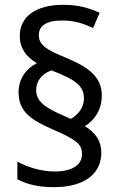

<svg xmlns="http://www.w3.org/2000/svg" viewBox="-20 -783 501 796"><path d="M57 -400C57 -322 106 -286 202 -245C298 -203 320 -185 320 -144C320 -105 288 -72 206 -72C151 -72 91 -91 52 -113V-40C91 -19 139 -7 204 -7C326 -7 400 -60 400 -150C400 -198 377 -232 332 -260C370 -283 402 -326 402 -387C402 -464 348 -504 255 -543C171 -577 141 -597 141 -637C141 -675 170 -698 238 -698C289 -698 324 -686 366 -667L393 -730C346 -751 305 -763 241 -763C130 -763 62 -715 62 -634C62 -584 87 -548 133 -521C91 -500 57 -460 57 -400ZM130 -410C130 -450 158 -480 194 -491C301 -450 328 -423 328 -375C328 -335 303 -308 274 -290L247 -302C164 -337 130 -364 130 -410Z"/></svg>

Font: Noto Sans Lao UI SemCond
Style: Regular
Weight: 400
Width: 4
Designer: Monotype Design Team
Foundry: Monotype Imaging Inc.
Version: Version 2.000